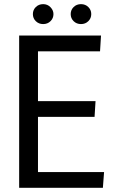

<svg xmlns="http://www.w3.org/2000/svg" viewBox="-20 -898 557 918"><path d="M71.6 -728H463L458.3 -652.6H161.6V-414.5H436.8L432.1 -339.1H161.6V-75.4H477.6L471.9 0H71.6ZM186.4 -782.9Q165.3 -782.9 151.2 -796.8Q137.2 -810.6 137.2 -830.6Q137.2 -850.5 151.2 -864.3Q165.3 -878.2 186.4 -878.2Q207.5 -878.2 221.5 -863.4Q235.6 -848.7 235.6 -830.6Q235.6 -810.6 221.5 -796.8Q207.5 -782.9 186.4 -782.9ZM367.2 -782.9Q346.1 -782.9 332 -796.8Q318 -810.6 318 -830.6Q318 -850.5 332 -864.3Q346.1 -878.2 367.2 -878.2Q388.3 -878.2 402.3 -864.3Q416.3 -850.5 416.3 -830.6Q416.3 -810.6 402.3 -796.8Q388.3 -782.9 367.2 -782.9Z"/></svg>

Font: Murecho Thin
Style: Regular
Weight: 100
Designer: Neil Summerour
Foundry: Positype
Version: Version 1.010